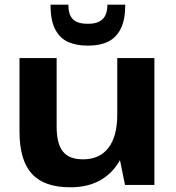

<svg xmlns="http://www.w3.org/2000/svg" viewBox="-20 -787 748 817"><path d="M221 -249Q221 -176 247.5 -142.5Q274 -109 333 -109Q404 -109 441.5 -158Q479 -207 479 -300L535 -381V-312Q535 -157 469 -73.5Q403 10 279 10Q168 10 115.5 -47.5Q63 -105 63 -227V-540H221ZM637 0H512L479 -162V-540H637ZM349 -593Q307 -593 272 -607.5Q237 -622 216 -660Q195 -698 195 -767H271Q271 -734 281.5 -716.5Q292 -699 310 -692.5Q328 -686 349 -686H358Q396 -686 416.5 -705.5Q437 -725 437 -767H513Q513 -703 494 -665Q475 -627 440.5 -610Q406 -593 359 -593Z"/></svg>

Font: Pathway Extreme 28pt
Style: Bold
Weight: 700
Designer: Eduardo Rodriguez Tunni
Foundry: Eduardo Rodriguez Tunni
Version: Version 1.001;gftools[0.9.26]